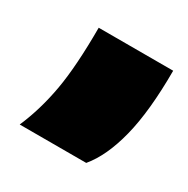

<svg xmlns="http://www.w3.org/2000/svg" viewBox="-71 -207 347 355"><g transform="rotate(30 103.0 -29.0)"><path d="M10 85Q29 41 38 -10Q47 -61 47 -143H206Q206 -57 192 -1.5Q178 54 152 85Z"/></g></svg>

Font: Tac One
Style: Regular
Weight: 400
Designer: Oluseyi Olusanya, David Udoh, Eyiyemi Adegbite, Mirko Velimirović
Version: Version 1.003; ttfautohint (v1.8.4.7-5d5b)